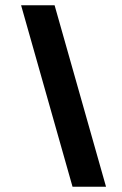

<svg xmlns="http://www.w3.org/2000/svg" viewBox="-20 -708 461 728"><path d="M60 -688 255 0H382L187 -688Z"/></svg>

Font: Zilla Slab Bold
Style: Regular
Weight: 700
Designer: Typotheque.com
Foundry: Typotheque type foundry
Version: Version 1.3; 2018